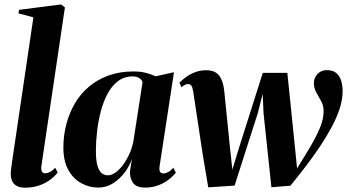

<svg xmlns="http://www.w3.org/2000/svg" viewBox="-20 -837 1569 868"><path d="M166.5 -82.5Q166 -65 171 -59.2Q176 -53.5 184 -53.5Q193 -53.5 204.8 -59Q216.5 -64.5 229.5 -78.5L241 -57Q223 -35 200.2 -19.8Q177.5 -4.5 150.5 3.5Q123.5 11.5 92.5 11.5Q73.5 11.5 58.8 5Q44 -1.5 36.2 -16Q28.5 -30.5 28.5 -53.5Q28.5 -58.5 29.5 -66.5Q30.5 -74.5 31.8 -84.8Q33 -95 34.5 -105.5L131 -758.5L63.5 -776.5L66 -792.5L256 -817L273.5 -803.5Z M701.5 -86Q699 -66.5 703.8 -59.8Q708.5 -53 718.5 -53Q729 -53 740.2 -59Q751.5 -65 763.5 -78.5L775 -56.5Q762.5 -40.5 742.2 -24.8Q722 -9 695.2 1Q668.5 11 635 11Q594.5 11 579.5 -13.2Q564.5 -37.5 568.5 -68.5L576.5 -119.5Q567 -89 544.8 -58.8Q522.5 -28.5 491.8 -8.8Q461 11 424 11Q383.5 11 347.5 -8.8Q311.5 -28.5 289 -68.5Q266.5 -108.5 266.5 -170.5Q266.5 -224.5 279.8 -275.2Q293 -326 318.5 -369.5Q344 -413 382.2 -445.2Q420.5 -477.5 471 -495.8Q521.5 -514 583.5 -514Q614 -514 638.2 -508Q662.5 -502 683.5 -492L766.5 -510.5ZM624.5 -465.5Q622 -475 610.8 -483.2Q599.5 -491.5 580 -491.5Q541.5 -491.5 513.5 -470.2Q485.5 -449 466.2 -413Q447 -377 435.5 -332.8Q424 -288.5 418.8 -242.5Q413.5 -196.5 413.5 -155Q413.5 -111 420.8 -87Q428 -63 440.2 -53.8Q452.5 -44.5 467 -44.5Q483.5 -44.5 500.5 -56Q517.5 -67.5 533.5 -88Q549.5 -108.5 562.5 -135.8Q575.5 -163 582.5 -195Z M921.5 10 897 -135.5 853.5 -423Q850.5 -442.5 845 -449.8Q839.5 -457 830 -457Q822.5 -457 815.8 -453.5Q809 -450 800.5 -442.5L791 -463Q804.5 -477 822.8 -490Q841 -503 863.8 -511.2Q886.5 -519.5 912 -519.5Q952.5 -519.5 971 -495Q989.5 -470.5 994 -423.5L1019.5 -171L1030.5 -70.5L1062.5 -175L1168 -507.5H1279L1313 -175.5L1323 -75.5L1369 -150.5Q1390 -185 1404.5 -212.5Q1419 -240 1427.5 -261.8Q1436 -283.5 1439.5 -301.2Q1443 -319 1443 -334Q1443 -359.5 1432 -379.5Q1421 -399.5 1410 -419Q1399 -438.5 1399 -461.5Q1399 -485.5 1415.8 -502.8Q1432.5 -520 1457 -520Q1486 -520 1501.5 -505.8Q1517 -491.5 1523 -469.8Q1529 -448 1529 -424.5Q1529 -387.5 1515.8 -346.5Q1502.5 -305.5 1479 -261.8Q1455.5 -218 1425.5 -173.2Q1395.5 -128.5 1361.5 -84.2Q1327.5 -40 1293 2.5L1207 9.5L1171.5 -324.5L1167.5 -412.5L1145 -324L1040.5 2Z"/></svg>

Font: Merriweather 144pt
Style: Bold Italic
Weight: 700
Italic angle: -7.8°
Version: Version 2.101